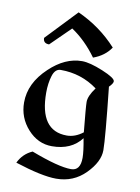

<svg xmlns="http://www.w3.org/2000/svg" viewBox="-94 -764 726 994"><g transform="rotate(10 268.5 -267.0)"><path d="M271.5 167Q196.8 167 54.7 121.1Q78.6 71.3 127.9 49.8Q272.9 105 338.9 105Q388.2 105 388.2 37.1Q388.2 3.9 375.5 -64Q322.8 5.4 220.7 5.4Q147 5.4 93.5 -54Q40 -113.3 40 -193.4Q40 -294.9 128.9 -378.4Q210 -455.6 299.3 -455.6Q339.8 -455.6 409.2 -427Q478.5 -398.4 478.5 -380.9Q478.5 -369.1 458.5 -349.6Q487.3 -82.5 487.3 -20.5Q487.3 40.5 424.8 103.8Q362.3 167 271.5 167ZM287.1 -62.5Q330.6 -62.5 371.6 -94.2Q358.4 -227.1 358.4 -252Q358.4 -283.2 392.1 -328.6Q307.1 -391.6 198.2 -391.6Q168.5 -391.6 156.2 -351.8Q144 -312 144 -263.2Q144 -62.5 287.1 -62.5ZM351.1 -483.4Q293 -564 219.2 -613.3L115.2 -511.2Q84 -511.2 84 -540L237.3 -701.2Q356.9 -647 442.9 -552.2Q411.1 -504.9 351.1 -483.4Z"/></g></svg>

Font: Balgruf
Style: Regular
Weight: 500
Designer: Paul James MIller
Foundry: High-Logic / Made with FontCreator
Version: Version 1.201;March 28, 2021;FontCreator 13.0.0.2683 64-bit